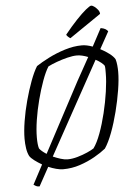

<svg xmlns="http://www.w3.org/2000/svg" viewBox="-66 -997 787 1135"><g transform="rotate(-5 328.0 -430.0)"><path d="M122 89Q109 89 100.5 84.5Q92 80 87 76L148 -39Q124 -53 104 -68Q84 -83 76 -96Q66 -116 62 -143Q58 -170 58 -199Q58 -244 67.5 -303Q77 -362 93.5 -423Q110 -484 129.5 -536.5Q149 -589 169 -621Q199 -641 244 -664Q289 -687 341.5 -703.5Q394 -720 444 -720Q471 -720 507 -707Q524 -739 538.5 -766Q553 -793 563 -812Q581 -809 591 -803Q601 -797 606 -789L550 -688Q579 -673 602 -655.5Q625 -638 635 -621Q640 -605 642 -584.5Q644 -564 644 -546Q644 -500 634 -438Q624 -376 607.5 -311Q591 -246 570 -190Q549 -134 526 -100Q499 -78 458.5 -55Q418 -32 370 -16Q322 0 270 0Q252 0 229 -6Q206 -12 183 -22ZM138 -135Q149 -119 180 -99L400 -513Q418 -545 437 -579.5Q456 -614 475 -648Q458 -655 441 -659Q424 -663 409 -663Q385 -663 352.5 -655Q320 -647 288.5 -635.5Q257 -624 236 -613Q217 -583 198.5 -532Q180 -481 164.5 -421.5Q149 -362 140 -304Q131 -246 131 -200Q131 -157 138 -135ZM302 -56Q329 -56 360.5 -65Q392 -74 419 -86Q446 -98 459 -107Q481 -137 501 -191Q521 -245 536.5 -309Q552 -373 561 -435Q570 -497 570 -543Q570 -556 570 -567Q570 -578 568 -588Q563 -596 549.5 -607Q536 -618 517 -628L215 -80Q238 -70 260.5 -63Q283 -56 302 -56ZM380 -768Q374 -771 366 -778.5Q358 -786 357 -791Q395 -838 428.5 -873.5Q462 -909 486.5 -929Q511 -949 519 -949Q526 -949 537 -941Q548 -933 557.5 -921Q567 -909 567 -896Z"/></g></svg>

Font: Texturina Thin
Style: Italic
Weight: 100
Italic angle: -11°
Designer: Guillermo Torres Carreño
Foundry: Omnibus-Type
Version: Version 1.002; ttfautohint (v1.8.3)